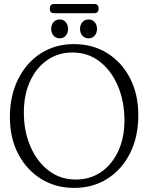

<svg xmlns="http://www.w3.org/2000/svg" viewBox="-20 -930 745 962"><path d="M350 -709Q445.5 -709 518.2 -663.2Q591 -617.5 632 -537.2Q673 -457 673 -353Q673 -245 632 -163Q591 -81 518.5 -34.8Q446 11.5 351.5 11.5Q258 11.5 185.2 -34Q112.5 -79.5 71 -159.2Q29.5 -239 29.5 -343Q29.5 -450.5 70.8 -533.2Q112 -616 184.2 -662.5Q256.5 -709 350 -709ZM603.5 -327.5Q603.5 -421.5 571 -498.5Q538.5 -575.5 480 -621.2Q421.5 -667 343.5 -667Q271.5 -667 216.5 -628.8Q161.5 -590.5 130.5 -522.8Q99.5 -455 99.5 -366.5Q99.5 -273.5 132 -197.2Q164.5 -121 223 -75.8Q281.5 -30.5 360 -30.5Q432 -30.5 486.8 -68.2Q541.5 -106 572.5 -172.8Q603.5 -239.5 603.5 -327.5ZM279 -738Q260 -738 248.2 -751.5Q236.5 -765 236.5 -785.5Q236.5 -805.5 248.2 -819Q260 -832.5 279 -832.5Q298 -832.5 309.5 -819Q321 -805.5 321 -785.5Q321 -765 309.5 -751.5Q298 -738 279 -738ZM424 -738Q404.5 -738 392.8 -751.5Q381 -765 381 -785.5Q381 -805.5 392.8 -819Q404.5 -832.5 424 -832.5Q443 -832.5 454.5 -819Q466 -805.5 466 -785.5Q466 -765 454.5 -751.5Q443 -738 424 -738ZM229.5 -886.5Q229.5 -910 250.5 -910H452.5Q474 -910 474 -887Q474 -864 452.5 -864H250.5Q229.5 -864 229.5 -886.5Z"/></svg>

Font: Fraunces 144pt SuperSoft Light
Style: Regular
Weight: 300
Version: Version 1.000;[0bf87f6ff]